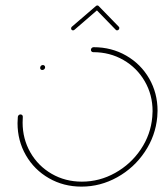

<svg xmlns="http://www.w3.org/2000/svg" viewBox="-20 -694 606 714"><path d="M129.3 -441.5Q129.3 -445.9 132.2 -449.1Q135.2 -452.2 139.3 -452.2Q143 -452.2 145.4 -449.8Q147.8 -447.4 147.8 -443.7Q147.8 -439.6 144.6 -436.7Q141.5 -433.7 137.4 -433.7Q133.7 -433.7 131.5 -435.9Q129.3 -438.1 129.3 -441.5ZM318.1 -508.5Q318.1 -512.6 321.1 -515.6Q324.1 -518.5 328.1 -518.5Q394.8 -518.5 449.3 -487.2Q503.7 -455.9 534.8 -401.9Q565.9 -347.8 565.9 -282.2Q565.9 -271.1 564.8 -259.3Q558.5 -188.9 518.5 -129.3Q478.5 -69.6 415.9 -34.8Q353.3 0 283 0Q216.3 0 161.9 -31.3Q107.4 -62.6 76.3 -116.7Q45.2 -170.7 45.2 -236.3Q45.2 -247.8 46.3 -259.3Q46.7 -263 49.4 -265.7Q52.2 -268.5 56.3 -268.5Q60 -268.5 62.6 -265.9Q65.2 -263.3 64.8 -259.3Q64.1 -252.2 64.1 -238.1Q64.1 -177.4 93 -127Q121.9 -76.7 172.2 -47.6Q222.6 -18.5 284.4 -18.5Q350 -18.5 408.1 -50.9Q466.3 -83.3 503.5 -138.5Q540.7 -193.7 546.3 -259.3Q547.4 -270.4 547.4 -280.7Q547.4 -341.5 518.3 -391.7Q489.3 -441.9 438.9 -470.9Q388.5 -500 326.7 -500Q323 -500 320.6 -502.4Q318.1 -504.8 318.1 -508.5ZM341.9 -673.7Q344.8 -673.7 346.9 -671.7Q348.9 -669.6 348.9 -666.7Q348.9 -663 346.3 -660.4L257 -583.3Q254.4 -581.1 251.5 -581.1Q248.5 -581.1 246.5 -583.1Q244.4 -585.2 244.4 -588.1Q244.4 -591.9 247 -594.4L336.7 -671.5Q338.9 -673.7 341.9 -673.7ZM347.4 -671.1 421.9 -594.4Q423.7 -592.6 423.7 -590Q423.7 -586.3 421.3 -583.7Q418.9 -581.1 415.2 -581.1Q412.2 -581.1 410.4 -583.3L335.9 -660Z"/></svg>

Font: 26F Galaxy Sans Hairline
Style: Italic
Weight: 50
Italic angle: -5°
Designer: C₂₉H₂₅N₃O₅
Version: Version 1.200